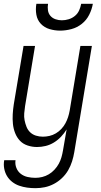

<svg xmlns="http://www.w3.org/2000/svg" viewBox="-34 -760 529 1003"><path d="M151 223Q129 223 107.5 220Q86 217 66 210Q46 203 29.5 190Q13 177 2.5 159.5Q-8 142 -12 120.5Q-16 99 -12 77H47Q44 98 51.5 117Q59 136 74.5 148Q90 160 110 164.5Q130 169 151 169Q169 169 187 164.5Q205 160 221 150.5Q237 141 250.5 126.5Q264 112 273 95.5Q282 79 287 61.5Q292 44 295 26L314 -84Q302 -64 285 -46Q268 -28 247.5 -15.5Q227 -3 204.5 2.5Q182 8 159 8Q134 8 110 0Q86 -8 70 -25Q54 -42 45 -65Q36 -88 33.5 -113Q31 -138 32.5 -163.5Q34 -189 38 -215L89 -520H149L97 -206Q94 -187 92.5 -168Q91 -149 94.5 -131.5Q98 -114 104.5 -97.5Q111 -81 123.5 -69Q136 -57 153.5 -51.5Q171 -46 190 -46Q207 -46 224.5 -50Q242 -54 258 -63.5Q274 -73 286.5 -86.5Q299 -100 307.5 -115.5Q316 -131 321.5 -148Q327 -165 330 -182L386 -520H446L354 35Q350 59 342.5 83Q335 107 322 129.5Q309 152 289.5 170.5Q270 189 247 201Q224 213 200 218Q176 223 151 223ZM280 -600Q252 -600 225 -608Q198 -616 179.5 -635.5Q161 -655 156 -683Q151 -711 156 -740H217Q214 -723 216.5 -706Q219 -689 229.5 -677Q240 -665 256 -659.5Q272 -654 289 -654Q307 -654 325 -659.5Q343 -665 357.5 -677Q372 -689 379.5 -706Q387 -723 390 -740H451Q446 -711 432 -683Q418 -655 393.5 -635.5Q369 -616 339 -608Q309 -600 280 -600Z"/></svg>

Font: Iosevka QP Light
Style: Italic
Weight: 300
Italic angle: -9°
Designer: Belleve Invis
Foundry: Belleve Invis
Version: Version 20.0.0; ttfautohint (v1.8.4)